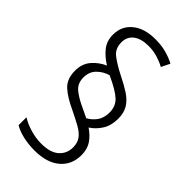

<svg xmlns="http://www.w3.org/2000/svg" viewBox="-230 -823 859 859"><g transform="rotate(45 200.0 -393.5)"><path d="M53 -407Q53 -451 78 -480Q103 -509 138 -524Q103 -546 81 -573.5Q59 -601 59 -641Q59 -695 99 -728Q139 -761 208 -761Q246 -761 276 -753Q306 -745 333 -731L313 -690Q291 -702 264.5 -710Q238 -718 208 -718Q162 -718 136 -698.5Q110 -679 110 -643Q110 -604 137.5 -582.5Q165 -561 214 -536Q253 -517 282 -498Q311 -479 326.5 -454Q342 -429 342 -391Q342 -348 323 -318Q304 -288 276 -270Q308 -248 324.5 -222.5Q341 -197 341 -160Q341 -99 298 -62.5Q255 -26 177 -26Q138 -26 104 -34Q70 -42 47 -56V-106Q72 -90 107 -79.5Q142 -69 177 -69Q234 -69 262 -94Q290 -119 290 -158Q290 -187 276 -206Q262 -225 235 -240Q208 -255 169 -274Q114 -299 83.5 -327Q53 -355 53 -407ZM101 -412Q101 -375 126 -354Q151 -333 195 -313L239 -292Q262 -304 278.5 -326.5Q295 -349 295 -384Q295 -423 269 -447.5Q243 -472 177 -502Q146 -493 123.5 -470.5Q101 -448 101 -412Z"/></g></svg>

Font: Noto Sans Lao Condensed Light
Style: Regular
Weight: 300
Width: 3
Designer: Monotype Design Team
Foundry: Monotype Imaging Inc.
Version: Version 2.003; ttfautohint (v1.8.4.7-5d5b)